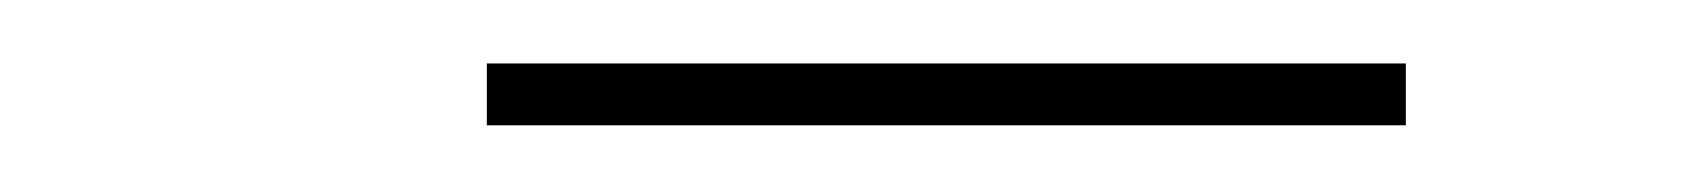

<svg xmlns="http://www.w3.org/2000/svg" viewBox="-20 -504 520 59"><path d="M129.6 -484.5H412V-465.5H129.6Z"/></svg>

Font: Bodoni* 11pt Fatface
Style: Italic
Weight: 900
Italic angle: -13°
Version: Version 2.3